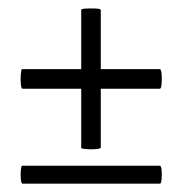

<svg xmlns="http://www.w3.org/2000/svg" viewBox="-20 -442 438 461"><path d="M34 -1Q31 -1 30 -12Q29 -23 30 -33.5Q31 -44 33 -44H364Q367 -44 368 -33.5Q369 -23 368 -12Q367 -1 364 -1ZM34 -229Q31 -229 30 -240.5Q29 -252 30 -264Q31 -276 33 -276H364Q367 -276 368 -264Q369 -252 368 -240.5Q367 -229 364 -229ZM222 -88Q222 -85 210.5 -84Q199 -83 187 -84Q175 -85 175 -87V-418Q175 -421 187 -421.5Q199 -422 210.5 -421.5Q222 -421 222 -418Z"/></svg>

Font: Cormorant Light
Style: Bold Italic
Weight: 700
Italic angle: -10°
Version: Version 4.000